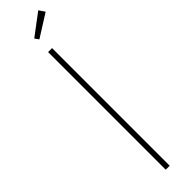

<svg xmlns="http://www.w3.org/2000/svg" viewBox="-346 -979 952 952"><g transform="rotate(-45 130.0 -503.0)"><path d="M116 -825H144V0H116ZM228 -1006 249 -975 130 -900 115 -921Z"/></g></svg>

Font: Spartan MB
Style: Regular
Weight: 250
Designer: Matt Bailey
Foundry: Matt Bailey
Version: Version 1.000